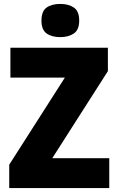

<svg xmlns="http://www.w3.org/2000/svg" viewBox="-20 -957 600 977"><path d="M536 0H27V-119L310 -562H33V-714H529V-595L246 -152H536ZM287 -937Q329 -937 356 -918.5Q383 -900 383 -852Q383 -805 355.5 -786.5Q328 -768 287 -768Q244 -768 217.5 -786.5Q191 -805 191 -852Q191 -900 217 -918.5Q243 -937 287 -937Z"/></svg>

Font: Noto Sans SemiCondensed Black
Style: Regular
Weight: 900
Width: 4
Designer: Monotype Design Team
Foundry: Monotype Imaging Inc.
Version: Version 2.013; ttfautohint (v1.8.4.7-5d5b)